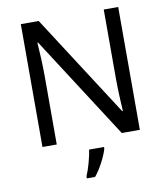

<svg xmlns="http://www.w3.org/2000/svg" viewBox="-99 -796 957 1099"><g transform="rotate(-10 380.0 -246.5)"><path d="M663 0V-714H579V-311C579 -246 584 -155 586 -123H582L201 -714H97V0H180V-399C180 -472 175 -546 172 -593H176L558 0ZM444 70V61H357C352 104 331 176 316 209V221H364C400 178 435 106 444 70Z"/></g></svg>

Font: Noto Sans Arabic UI
Style: Regular
Weight: 400
Designer: Monotype Design Team, Nadine Chahine and Nizar Qandah
Foundry: Monotype Imaging Inc.
Version: Version 2.010